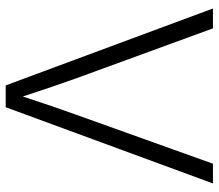

<svg xmlns="http://www.w3.org/2000/svg" viewBox="-67 -701 768 674"><g transform="rotate(90 317.0 -364.0)"><path d="M279.8 0 9.8 -727.5H79.6L254.9 -247.6Q266.6 -214.4 282.5 -168.5Q298.3 -122.6 318.8 -60.1Q339.4 -122.6 355 -168.5Q370.6 -214.4 382.8 -247.6L554.7 -727.5H624L356.4 0Z"/></g></svg>

Font: Inter Display Light
Style: Regular
Weight: 300
Designer: Rasmus Andersson
Foundry: rsms
Version: Version 4.000;git-a52131595